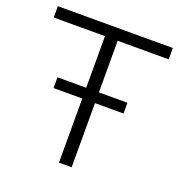

<svg xmlns="http://www.w3.org/2000/svg" viewBox="-128 -814 867 923"><g transform="rotate(20 306.0 -352.5)"><path d="M274 0V-647H12V-705H600V-647H339V0ZM127 -328V-383H485V-328Z"/></g></svg>

Font: Nunito Sans 10pt Light
Style: Regular
Weight: 300
Designer: Vernon Adams
Foundry: Vernon Adams
Version: Version 3.101;gftools[0.9.27]